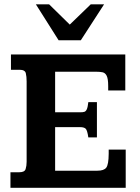

<svg xmlns="http://www.w3.org/2000/svg" viewBox="-20 -895 667 915"><path d="M29.8 0V-74.2H72.8Q97.2 -74.2 102.1 -89.4Q106.9 -104.5 106.9 -124V-507.3Q106.9 -529.8 103 -546.1Q99.1 -562.5 72.8 -562.5H32.2V-635.3H577.1V-463.9H495.6V-484.9Q495.6 -519.5 488.5 -533.7Q481.4 -547.9 468.8 -550.5Q456.1 -553.2 438 -553.2H242.7V-359.9H362.8Q375 -359.9 382.1 -362.1Q389.2 -364.3 393.8 -374.5Q398.4 -384.8 400.9 -408.2H441.9V-240.2H400.9Q396 -274.9 387.9 -282Q379.9 -289.1 361.8 -289.1H242.7V-81.5H444.3Q475.1 -81.5 486.3 -95.9Q497.6 -110.4 498 -162.1Q498 -165.5 498 -171.9Q498 -178.2 498 -182.1H579.1V0ZM259.3 -703.1 150.9 -874.5H213.9L312.5 -777.8L412.6 -874.5H476.1L365.2 -703.1Z"/></svg>

Font: Kameron SemiBold
Style: Regular
Weight: 600
Designer: Vernon Adams
Foundry: Vernon Adams
Version: Version 1.100